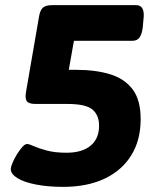

<svg xmlns="http://www.w3.org/2000/svg" viewBox="-20 -720 629 748"><path d="M226 8Q167 8 120.5 -1Q74 -10 48 -26Q22 -42 22 -61Q22 -69 28.5 -85Q35 -101 45.5 -118Q56 -135 66.5 -147Q77 -159 86 -159Q93 -159 112 -150.5Q131 -142 162.5 -133.5Q194 -125 239 -125Q300 -125 333 -152.5Q366 -180 366 -230Q366 -271 340.5 -293Q315 -315 243 -315H119Q93 -315 85 -325Q77 -335 81 -360L132 -655Q136 -680 147 -690Q158 -700 184 -700H510Q546 -700 539 -645L536 -612Q533 -588 524 -574.5Q515 -561 495 -561H268L248 -448H276Q353 -448 409.5 -430.5Q466 -413 497 -371.5Q528 -330 528 -256Q528 -174 491.5 -115Q455 -56 387.5 -24Q320 8 226 8Z"/></svg>

Font: Asap Semi Expanded Semi Expanded ExtraBold
Style: Italic
Weight: 800
Width: 6
Italic angle: -6°
Designer: Pablo Cosgaya
Foundry: Omnibus-Type
Version: Version 3.001; ttfautohint (v1.8.4.7-5d5b)